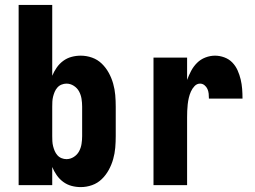

<svg xmlns="http://www.w3.org/2000/svg" viewBox="-20 -755 1040 783"><path d="M309 8Q290 8 271.5 3Q253 -2 237.5 -13.5Q222 -25 211 -41Q200 -57 193 -74V0H56V-735H193V-446Q200 -463 211 -479Q222 -495 237.5 -506.5Q253 -518 271.5 -523Q290 -528 309 -528Q333 -528 355.5 -520Q378 -512 395 -495.5Q412 -479 423.5 -458Q435 -437 441.5 -414Q448 -391 450 -367.5Q452 -344 452 -320V-200Q452 -176 450 -152.5Q448 -129 441.5 -106Q435 -83 423.5 -62Q412 -41 395 -24.5Q378 -8 355.5 0Q333 8 309 8ZM251 -106Q267 -106 281 -115Q295 -124 302.5 -138Q310 -152 312.5 -168Q315 -184 315 -200V-320Q315 -336 312.5 -352Q310 -368 302.5 -382Q295 -396 281 -405Q267 -414 251 -414Q241 -414 231 -410Q221 -406 214 -398Q207 -390 203 -380.5Q199 -371 196.5 -361Q194 -351 193.5 -340.5Q193 -330 193 -320V-200Q193 -190 193.5 -179.5Q194 -169 196.5 -159Q199 -149 203 -139.5Q207 -130 214 -122Q221 -114 231 -110Q241 -106 251 -106Z M606 0V-520H743V-429Q750 -448 759.5 -466Q769 -484 783.5 -498.5Q798 -513 817.5 -520.5Q837 -528 857 -528Q876 -528 895 -521Q914 -514 927.5 -500Q941 -486 949 -468Q957 -450 961.5 -431Q966 -412 967.5 -392.5Q969 -373 969 -353H832Q832 -363 831 -373Q830 -383 826 -392Q822 -401 814 -407.5Q806 -414 796 -414Q783 -414 773.5 -404Q764 -394 758.5 -381.5Q753 -369 750 -356Q747 -343 745.5 -329.5Q744 -316 743.5 -302.5Q743 -289 743 -276V0Z"/></svg>

Font: Iosevka Curly Heavy
Style: Regular
Weight: 900
Monospace: yes
Designer: Belleve Invis
Foundry: Belleve Invis
Version: Version 22.1.2; ttfautohint (v1.8.4)